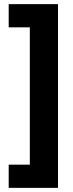

<svg xmlns="http://www.w3.org/2000/svg" viewBox="-20 -744 354 927"><path d="M22 51V163H260V-724H22V-612H124V51Z"/></svg>

Font: Noto Sans Gujarati Condensed ExtraBold
Style: Regular
Weight: 800
Width: 3
Designer: Jelle Bosma - Monotype Design Team, Universal Thirst
Foundry: Monotype Imaging Inc.
Version: Version 2.106